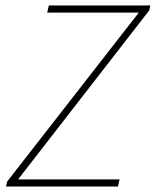

<svg xmlns="http://www.w3.org/2000/svg" viewBox="-20 -680 568 700"><path d="M2 0 6 -18 486 -634H152L158 -660H528L524 -642L46 -26H416L410 0Z"/></svg>

Font: Source Sans 3 ExtraLight
Style: Italic
Weight: 250
Italic angle: -11°
Designer: Paul D. Hunt
Foundry: Adobe
Version: Version 3.046;hotconv 1.0.118;makeotfexe 2.5.65603